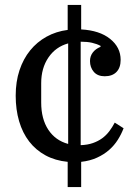

<svg xmlns="http://www.w3.org/2000/svg" viewBox="-20 -649 563 783"><path d="M256 11Q205 6 165.5 -15.5Q126 -37 99 -72Q72 -107 58 -154.5Q44 -202 44 -259Q44 -316 59.5 -362.5Q75 -409 103 -443.5Q131 -478 170 -499.5Q209 -521 256 -527V-629H311V-529Q386 -525 429 -490.5Q472 -456 472 -405Q472 -373 455 -355.5Q438 -338 407 -338Q378 -338 362.5 -356Q347 -374 347 -400Q347 -420 358.5 -435Q370 -450 390 -458V-462Q375 -470 355.5 -474.5Q336 -479 309 -479V-57Q337 -58 358.5 -65.5Q380 -73 396.5 -85Q413 -97 425.5 -113.5Q438 -130 448 -149L484 -126Q475 -102 460.5 -79Q446 -56 425 -37.5Q404 -19 375.5 -6Q347 7 311 11V114H256ZM258 -472Q207 -458 177.5 -414.5Q148 -371 148 -310V-231Q148 -164 177 -120Q206 -76 258 -62Z"/></svg>

Font: IBM Plex Serif Text
Style: Regular
Weight: 450
Designer: Mike Abbink, Paul van der Laan, Pieter van Rosmalen
Foundry: Bold Monday
Version: Version 3.001